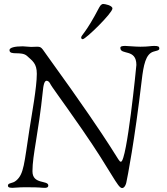

<svg xmlns="http://www.w3.org/2000/svg" viewBox="-20 -944 844 970"><path d="M390 -754C390 -750 393 -746 398 -746C413 -746 548 -878 548 -901C548 -917 509 -924 501 -924C498 -924 489 -922 481 -906C413 -775 390 -767 390 -754ZM20 -6C20 -2 21 5 42 5C55 5 72 2 107 2C197 2 181 5 207 5C213 5 224 4 224 -7C224 -21 203 -22 183 -28C164 -34 144 -44 144 -79C144 -162 174 -266 197 -489C201 -530 209 -536 216 -536C218 -536 227 -534 232 -524C243 -502 275 -463 395 -290C546 -72 574 6 597 6C610 6 617 -15 618 -21C624 -48 660 -232 696 -538C705 -615 716 -671 755 -683C768 -687 785 -689 785 -698C785 -709 780 -712 759 -712C740 -712 731 -708 689 -708C662 -708 625 -712 613 -712C597 -712 588 -710 588 -702C588 -664 669 -700 669 -616C669 -611 621 -127 591 -127C575 -127 587 -153 216 -666C190 -702 190 -708 167 -708C159 -708 142 -707 137 -707C123 -707 108 -710 95 -710C53 -710 28 -703 28 -691C28 -661 88 -688 117 -661C144 -636 166 -624 166 -571C166 -503 141 -369 129 -292C102 -117 101 -65 62 -32C43 -15 20 -22 20 -6Z"/></svg>

Font: OFL Sorts Mill Goudy
Style: Italic
Weight: 500
Italic angle: -6°
Version: Version 003.000